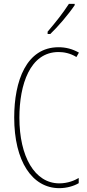

<svg xmlns="http://www.w3.org/2000/svg" viewBox="-20 -970 455 1000"><path d="M369 -943V-950H339C305 -898 273 -858 228 -805V-793H242C281 -830 336 -894 369 -943ZM285 -699C312 -699 346 -693 378 -673L391 -696C357 -715 323 -724 285 -724C117 -724 54 -548 54 -358C54 -131 147 10 289 10C327 10 365 -1 390 -16V-43C370 -31 334 -15 289 -15C161 -15 81 -154 81 -357C81 -529 136 -699 285 -699Z"/></svg>

Font: Noto Sans Arabic ExtCond Thin
Style: Regular
Weight: 100
Width: 2
Designer: Monotype Design Team, Nadine Chahine, Nizar Qandah and Khaled Hosny
Foundry: Monotype Imaging Inc.
Version: Version 2.012